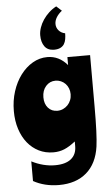

<svg xmlns="http://www.w3.org/2000/svg" viewBox="-69 -962 676 1197"><g transform="rotate(-5 269.0 -363.5)"><path d="M371 -747Q371 -728 368 -710.5Q365 -693 357 -680Q349 -667 333.5 -659Q318 -651 294 -651Q254 -651 234.5 -678Q215 -705 215 -748Q215 -771 223.5 -796Q232 -821 247.5 -844Q263 -867 284 -886.5Q305 -906 330 -919L363 -889Q341 -872 328.5 -851.5Q316 -831 316 -810Q316 -787 331 -769.5Q346 -752 371 -747ZM372 -70Q334 -40 302.5 -27Q271 -14 234 -14Q184 -14 143 -34.5Q102 -55 72.5 -91.5Q43 -128 26.5 -179Q10 -230 10 -291Q10 -357 28.5 -414.5Q47 -472 79.5 -515.5Q112 -559 155 -584Q198 -609 247 -609Q320 -609 372 -548V-598H514V-276Q514 -187 511.5 -125Q509 -63 504 -27Q489 79 423.5 135.5Q358 192 251 192Q206 192 165.5 182Q125 172 91 153V30Q164 67 237 67Q303 67 337.5 39Q372 11 372 -41ZM201 -361Q201 -320 223 -295Q245 -270 281 -270Q300 -270 316.5 -277.5Q333 -285 345.5 -298Q358 -311 365 -328.5Q372 -346 372 -366Q372 -385 365.5 -402Q359 -419 347 -431.5Q335 -444 319 -451Q303 -458 285 -458Q249 -458 225 -431Q201 -404 201 -361Z"/></g></svg>

Font: Ranchers
Style: Regular
Weight: 400
Designer: Pablo Impallari, Brenda Gallo
Foundry: Pablo Impallari, Brenda Gallo
Version: Version 1.000; ttfautohint (v0.8) -G 200 -r 50